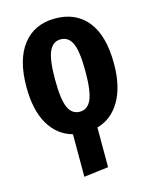

<svg xmlns="http://www.w3.org/2000/svg" viewBox="-115 -621 722 915"><g transform="rotate(-15 246.0 -163.5)"><path d="M307 8V204L186 219V9Q112 -11 71 -81Q30 -151 30 -265Q30 -401 87 -473.5Q144 -546 246 -546Q348 -546 405 -475Q462 -404 462 -265Q462 -154 421 -83Q380 -12 307 8ZM321 -265Q321 -363 303 -403Q285 -443 246 -443Q207 -443 189 -402.5Q171 -362 171 -265Q171 -167 189 -126.5Q207 -86 246 -86Q285 -86 303 -127Q321 -168 321 -265Z"/></g></svg>

Font: Fira Sans Compressed SemiBold
Style: Regular
Weight: 600
Width: 1
Designer: bBox Type GmbH & Carrois Corporate GbR & Edenspiekermann AG
Foundry: bBox Type GmbH & Carrois Corporate GbR & Edenspiekermann AG
Version: Version 4.301